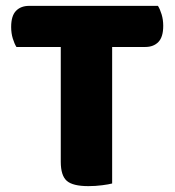

<svg xmlns="http://www.w3.org/2000/svg" viewBox="-20 -626 596 654"><path d="M518 -606Q525 -595 530.5 -577Q536 -559 536 -538Q536 -500 519.5 -483Q503 -466 475 -466H362V-1Q351 2 328 5Q305 8 281 8Q228 8 207.5 -10Q187 -28 187 -75V-466H36Q29 -477 23.5 -495Q18 -513 18 -534Q18 -572 34.5 -589Q51 -606 79 -606H518Z"/></svg>

Font: Baloo Bhai 2 ExtraBold
Style: Regular
Weight: 800
Designer: Supriya Tembe, Noopur Datye and Ek Type
Foundry: Ek Type
Version: Version 1.640;PS 1.000;hotconv 16.6.51;makeotf.lib2.5.65220;